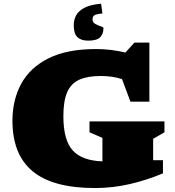

<svg xmlns="http://www.w3.org/2000/svg" viewBox="-20 -982 930 1018"><path d="M792 -132.5H844V-63Q760.5 -27.5 669.2 -6.2Q578 15 483.5 15Q261 15 153.5 -73.5Q46 -162 46 -342Q46 -452 92.5 -537.8Q139 -623.5 237.2 -672.8Q335.5 -722 489.5 -722Q566.5 -722 645 -703.5L692.5 -756H772V-443H671.5L627 -562.5Q578 -579 514 -579Q443.5 -579 400 -559.2Q356.5 -539.5 336.2 -493Q316 -446.5 316 -366Q316 -238.5 365.8 -184.2Q415.5 -130 523 -126.5V-251L454.5 -280.5V-338.5H852V-280.5L792 -246ZM528.5 -833.5Q528.5 -801 510.5 -783.8Q492.5 -766.5 448 -766.5Q410.5 -766.5 390.8 -784.5Q371 -802.5 371 -849.5Q371 -875.5 382.8 -899Q394.5 -922.5 425.8 -939.8Q457 -957 516 -962.5L523 -910.5Q490.5 -907.5 480.5 -901Q470.5 -894.5 470.5 -879.5Q470.5 -863.5 485 -855.2Q499.5 -847 514 -842.5Q528.5 -838 528.5 -833.5Z"/></svg>

Font: Newsreader Caption ExtraBold
Style: Regular
Weight: 800
Designer: Hugues Gentile
Foundry: Production Type
Version: Version 1.001